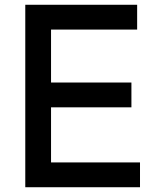

<svg xmlns="http://www.w3.org/2000/svg" viewBox="-20 -785 673 805"><path d="M86 -765H555V-661H194V-439H531V-335H194V-104H567V0H86Z"/></svg>

Font: Application Medium
Style: Regular
Weight: 500
Designer: Wei Huang
Foundry: Wei Huang
Version: Version 0.012